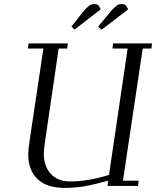

<svg xmlns="http://www.w3.org/2000/svg" viewBox="-20 -916 769 946"><path d="M117.2 -676.8 121.1 -702.1H314L311 -676.8H269L201.2 -213.9Q195.8 -178.2 195.8 -158.2Q195.8 -97.2 230.2 -59.6Q264.6 -22 325.2 -22Q413.1 -22 517.1 -54.2L608.9 -676.8H534.2L537.1 -702.1H729L726.1 -676.8H683.1L585.9 -25.9H663.1L660.2 0H509.8L513.2 -25.9Q446.8 -7.3 399.2 1.2Q351.6 9.8 295.9 9.8Q210.9 9.8 165 -33.7Q119.1 -77.1 119.1 -155.8Q119.1 -176.3 126 -224.1L193.8 -676.8ZM332 -785.2 394 -863.8Q411.6 -882.8 421.4 -889.4Q431.2 -896 444.8 -896Q450.2 -896 455.6 -894.3Q460.9 -892.6 463.4 -890.6L465.8 -889.2L476.1 -870.1L347.2 -770ZM463.9 -785.2 528.8 -863.8Q546.4 -882.8 556.4 -889.4Q566.4 -896 580.1 -896Q585.4 -896 590.6 -894.3Q595.7 -892.6 597.7 -890.6L600.1 -889.2L611.8 -870.1L481 -770Z"/></svg>

Font: Dehuti Alt
Style: Italic
Weight: 400
Version: Version 1.2